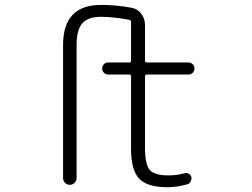

<svg xmlns="http://www.w3.org/2000/svg" viewBox="-20 -784 1040 792"><path d="M585.9 -476.6Q578.1 -476.6 578.1 -468.8V-177.7Q578.1 -105.5 597.7 -83Q617.2 -60.5 674.8 -60.5Q709 -60.5 741.2 -69.3Q750 -72.3 758.3 -67.4Q766.6 -62.5 769.5 -53.7Q770.5 -46.9 768.6 -40.5Q766.6 -34.2 762.2 -29.3Q757.8 -24.4 751 -23.4Q710 -11.7 669.9 -11.7Q587.9 -11.7 554.2 -46.9Q520.5 -82 520.5 -171.9V-468.8Q520.5 -476.6 513.7 -476.6H425.8Q416 -476.6 408.7 -483.9Q401.4 -491.2 401.4 -501.5Q401.4 -511.7 408.7 -519Q416 -526.4 425.8 -526.4H513.7Q520.5 -526.4 520.5 -533.2V-693.4Q520.5 -700.2 513.7 -702.1Q454.1 -713.9 397.5 -714.8Q342.8 -714.8 319.3 -687.5Q295.9 -660.2 295.9 -598.6V-48.8Q295.9 -38.1 287.6 -29.8Q279.3 -21.5 268.1 -21.5Q256.8 -21.5 248.5 -29.8Q240.2 -38.1 240.2 -48.8V-598.6Q240.2 -763.7 396.5 -763.7Q460 -763.7 522.5 -752Q546.9 -748 562.5 -727.5Q578.1 -707 578.1 -681.6V-533.2Q578.1 -526.4 585.9 -526.4H757.8Q767.6 -526.4 774.9 -519Q782.2 -511.7 782.2 -501.5Q782.2 -491.2 774.9 -483.9Q767.6 -476.6 757.8 -476.6Z"/></svg>

Font: Rounded Mgen+ 1mn light
Style: Regular
Weight: 200
Designer: [Source Han Sans]
Ryoko NISHIZUKA  (kana & ideographs); Paul D. Hunt (Latin, Greek & Cyrillic); Wenlong ZHANG  (bopomofo
Version: Version 1.059.20150602